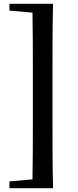

<svg xmlns="http://www.w3.org/2000/svg" viewBox="-20 -819 412 1017"><path d="M206 -799H30V-763L152 -752C154 -650 154 -546 154 -445V-177C154 -73 154 30 152 131L30 142V178H261C258 60 258 -59 258 -177V-445C258 -564 258 -684 261 -799Z"/></svg>

Font: Noto Serif KR
Style: Bold
Weight: 700
Designer: Ryoko NISHIZUKA 西塚涼子 (kana & ideographs); Frank Grießhammer (Latin, Greek & Cyrillic); Wenlong ZHANG 张文龙 (bopomofo); San
Foundry: Adobe
Version: Version 2.001;hotconv 1.1.0;makeotfexe 2.6.0